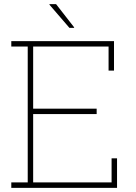

<svg xmlns="http://www.w3.org/2000/svg" viewBox="-20 -910 660 930"><path d="M34.7 0V-26.4H114.3V-684.6H34.7V-710.9H532.2V-567.9H505.9V-684.6H140.6V-383.8H448.2V-357.4H140.6V-26.4H520.5V-143.1H546.9V0ZM339.4 -777.3 338.4 -774.9H316.4L219.2 -887.7L220.2 -890.1H251.5Z"/></svg>

Font: Roboto Slab LO Thin
Style: Regular
Weight: 250
Designer: Google
Version: Version 2.00;September 28, 2018;FontCreator 11.5.0.2427 64-b